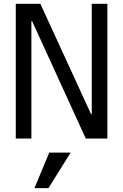

<svg xmlns="http://www.w3.org/2000/svg" viewBox="-20 -720 640 998"><path d="M457 -127V-700.2H538.1V0H425.8L147 -609.9H143.1V0H62V-700.2H189.9L453.1 -127ZM347.2 73.2 231.9 257.8H159.2L235.8 73.2Z"/></svg>

Font: CommitMono
Style: Regular
Weight: 400
Monospace: yes
Designer: Eigil Nikolajsen
Foundry: Eigil Nikolajsen
Version: Version 1.143